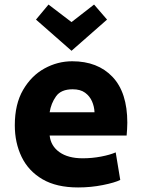

<svg xmlns="http://www.w3.org/2000/svg" viewBox="-20 -809 624 843"><path d="M323 14Q228 14 166.5 -22Q105 -58 75 -120Q45 -182 45 -259Q45 -352 81.5 -414.5Q118 -477 175.5 -508.5Q233 -540 297 -540Q409 -540 474 -471.5Q539 -403 539 -270Q539 -257 538 -241.5Q537 -226 536 -214H198Q203 -168 241 -141Q279 -114 343 -114Q384 -114 423.5 -121.5Q463 -129 488 -140L508 -19Q484 -7 431.5 3.5Q379 14 323 14ZM198 -316H395Q394 -341 384 -364Q374 -387 353.5 -402Q333 -417 299 -417Q248 -417 226 -386Q204 -355 198 -316ZM294 -586 138 -723 193 -789 294 -712 393 -789 450 -723Z"/></svg>

Font: Ubuntu Sans ExtraBold
Style: Regular
Weight: 800
Designer: Dalton Maag Ltd
Foundry: Dalton Maag Ltd
Version: Version 1.006; ttfautohint (v1.8.4.7-5d5b)